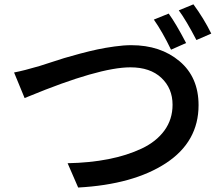

<svg xmlns="http://www.w3.org/2000/svg" viewBox="-20 -839 1017 872"><path d="M43.9 -509.8Q89.8 -518.6 159.2 -539.1Q166 -541 206.1 -554.2Q246.1 -567.4 271.5 -575.2Q296.9 -583 342.8 -595.2Q388.7 -607.4 423.3 -614.7Q458 -622.1 500 -627.9Q542 -633.8 576.2 -633.8Q709 -633.8 795.4 -561Q881.8 -488.3 881.8 -361.3Q881.8 -195.3 733.9 -98.1Q585.9 -1 335 12.7L287.1 -97.7Q387.7 -99.6 472.2 -116.2Q556.6 -132.8 623 -164.1Q689.5 -195.3 726.6 -246.1Q763.7 -296.9 763.7 -363.3Q763.7 -437.5 712.9 -485.4Q662.1 -533.2 572.3 -533.2Q429.7 -533.2 108.4 -400.4Q96.7 -395.5 91.8 -393.6ZM678.7 -750 746.1 -777.3Q778.3 -733.4 825.2 -643.6L756.8 -613.3Q717.8 -694.3 678.7 -750ZM792 -792 858.4 -819.3Q905.3 -755.9 939.5 -686.5L872.1 -657.2Q825.2 -747.1 792 -792Z"/></svg>

Font: Min Sans SemiBold
Style: Regular
Weight: 600
Designer: Jinseong-Kim, NotoSansCJK, Nunito
Foundry: Jinseong-Kim
Version: Version 1.400;Glyphs 3.1.2 (3151)